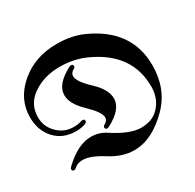

<svg xmlns="http://www.w3.org/2000/svg" viewBox="-214 -891 1100 1085"><g transform="rotate(-30 336.0 -348.0)"><path d="M-53.7 -433.6Q-53.7 -551.3 43.5 -634.8Q140.6 -718.3 283.7 -718.3Q378.4 -718.3 450.2 -686.5Q692.9 -579.1 692.9 -343.8Q692.9 -190.4 595.2 -91.8Q482.9 22 366.2 22Q289.1 22 210.9 -27.6Q132.8 -77.1 82 -77.1Q48.8 -77.1 29.8 -59.1Q21.5 -50.8 13.2 -50.8Q1 -50.8 1 -63Q1 -69.8 10.3 -78.6Q103.5 -167 187.5 -167Q240.7 -167 280.8 -140.6Q390.1 -68.8 462.2 -68.8Q534.2 -68.8 575.7 -110.8Q627.4 -163.1 627.4 -242.7Q627.4 -462.9 397 -564.9Q323.2 -597.7 232.9 -597.7Q132.3 -597.7 58.8 -547.9Q-14.6 -498 -14.6 -410.6Q-14.6 -350.6 29.1 -306.9Q72.8 -263.2 134.3 -263.2Q161.6 -263.2 182.6 -270Q190.4 -272.5 195.8 -272.5Q208.5 -272.5 208.5 -259.8Q208.5 -250 192.4 -244.6Q166.5 -235.8 134.3 -235.8Q49.3 -235.8 -2.2 -291.5Q-53.7 -347.2 -53.7 -433.6ZM176.8 -445.3Q176.8 -515.6 283.2 -570.8Q289.6 -573.7 294.4 -573.7Q307.1 -573.7 307.1 -560.1Q307.1 -552.2 295.9 -546.4Q273.4 -534.2 273.4 -513.2Q273.4 -477.5 342.3 -413.3Q411.1 -349.1 411.1 -290Q411.1 -219.7 304.7 -164.6Q298.3 -161.6 293.5 -161.6Q280.8 -161.6 280.8 -175.3Q280.8 -183.1 292 -189Q314.5 -201.2 314.5 -222.2Q314.5 -256.3 245.6 -322Q176.8 -387.7 176.8 -445.3Z"/></g></svg>

Font: UnifrakturMaguntia16
Style: Book
Weight: 400
Designer: j. 'mach' wust, Gerrit Ansmann, Georg Duffner, based on a font by Peter Wiegel, original typeface by Carl Albert Fahrenw
Version: Version 2017-03-19